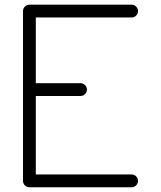

<svg xmlns="http://www.w3.org/2000/svg" viewBox="-20 -789 678 809"><path d="M103.8 -769.3H534.7Q545.7 -769.3 553.6 -761.2Q561.5 -753.2 561.5 -742.2Q561.5 -731.2 553.6 -723.3Q545.7 -715.3 534.7 -715.3H130.9V-438.5H319.3Q330.3 -438.5 338.3 -430.5Q346.2 -422.6 346.2 -411.6Q346.2 -400.6 338.3 -392.6Q330.3 -384.5 319.3 -384.5H130.9V-54H534.7Q545.7 -54 553.6 -45.9Q561.5 -37.8 561.5 -26.9Q561.5 -15.9 553.6 -7.9Q545.7 0 534.7 0H103.8Q92.8 0 84.8 -7.9Q76.9 -15.9 76.9 -26.9V-742.2Q76.9 -753.2 84.8 -761.2Q92.8 -769.3 103.8 -769.3Z"/></svg>

Font: Tecnico
Style: Fino
Weight: 400
Version: Version 1.3